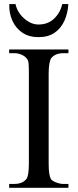

<svg xmlns="http://www.w3.org/2000/svg" viewBox="-20 -899 373 919"><path d="M307.6 0H23.9V-18.6H47.9Q87.9 -18.6 106.4 -42.5Q118.2 -56.6 118.2 -117.7V-545.4Q118.2 -579.6 116.9 -595.2Q115.7 -610.8 107.4 -619.6Q98.1 -631.3 81.5 -637.9Q64.9 -644.5 47.9 -644.5H23.9V-662.1H307.6V-644.5H283.7Q244.6 -644.5 225.1 -620.6Q219.7 -612.3 216.3 -593.8Q212.9 -575.2 212.9 -545.4V-117.7Q212.9 -85.4 215.8 -67.9Q218.8 -50.3 224.1 -41.5Q229 -33.7 247.8 -26.1Q266.6 -18.6 283.7 -18.6H307.6ZM307.1 -879.4Q304.7 -836.4 288.6 -800.3Q272.5 -764.2 241.9 -742.7Q211.4 -721.2 164.1 -721.2Q118.7 -721.2 86.9 -742.7Q55.2 -764.2 39.1 -800.3Q22.9 -836.4 24.4 -879.4H54.2Q63 -839.4 95.7 -810.5Q128.4 -781.7 164.1 -781.7Q210 -781.7 239.3 -810.1Q268.6 -838.4 277.8 -879.4Z"/></svg>

Font: BabelStone Roman
Style: Regular
Weight: 400
Designer: Walt Agee, Victor Gaultney, Peter Martin, Debbi Hosken, Becca Hirsbrunner (SIL); Andrew West (BabelStone)
Foundry: BabelStone
Version: Version 16.000